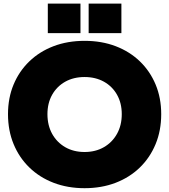

<svg xmlns="http://www.w3.org/2000/svg" viewBox="-20 -998 910 1032"><path d="M434.5 13.5Q343.5 13.5 268 -15.5Q192.5 -44.5 137.8 -97.8Q83 -151 53 -223.8Q23 -296.5 23 -384.5Q23 -471.5 53 -543.5Q83 -615.5 137.8 -668.2Q192.5 -721 268 -749.8Q343.5 -778.5 435 -778.5Q526 -778.5 601.5 -749.8Q677 -721 731.8 -668.2Q786.5 -615.5 816.5 -543.5Q846.5 -471.5 846.5 -384.5Q846.5 -296.5 816.5 -223.8Q786.5 -151 731.8 -97.8Q677 -44.5 601.5 -15.5Q526 13.5 434.5 13.5ZM434.5 -181Q493.5 -181 538.5 -207Q583.5 -233 609 -278.8Q634.5 -324.5 634.5 -384.5Q634.5 -443.5 609.2 -488.5Q584 -533.5 538.8 -558.8Q493.5 -584 434.5 -584Q375.5 -584 330.5 -558.8Q285.5 -533.5 260.2 -488.5Q235 -443.5 235 -384.5Q235 -324.5 260.2 -278.8Q285.5 -233 330.5 -207Q375.5 -181 434.5 -181ZM237 -978.5H412.5V-820H237ZM456.5 -978.5H632.5V-820H456.5Z"/></svg>

Font: Hepta Slab ExtraLight ExtraBold
Style: Regular
Weight: 800
Version: Version 1.102